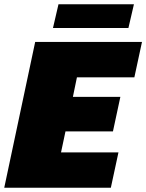

<svg xmlns="http://www.w3.org/2000/svg" viewBox="-25 -886 690 906"><path d="M-5 0 141 -688H645L609 -521H338L319 -429H543L508 -266H284L263 -167H534L498 0ZM225 -754 251 -866H607L581 -754Z"/></svg>

Font: Saira Black
Style: Italic
Weight: 900
Italic angle: -12°
Designer: Hector Gatti with collaboration of the Omnibus-Type team
Foundry: Omnibus-Type
Version: Version 1.100; ttfautohint (v1.8.3)